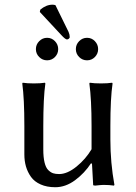

<svg xmlns="http://www.w3.org/2000/svg" viewBox="-20 -782 577 812"><path d="M214.4 -760.3 270 -647Q274.9 -635.7 274.9 -625Q274.9 -621.6 271.2 -618.4Q267.6 -615.2 263.2 -615.2Q256.3 -615.2 239.7 -633.3L148.4 -731.4L150.4 -741.2Q175.3 -762.2 202.1 -762.2Q207.5 -762.2 214.4 -760.3ZM145.8 -540.8Q131.8 -554.7 131.8 -574.2Q131.8 -593.8 145.8 -607.9Q159.7 -622.1 179.2 -622.1Q198.7 -622.1 212.4 -607.9Q226.1 -593.8 226.1 -574.2Q226.1 -554.7 212.4 -540.8Q198.7 -526.9 179.2 -526.9Q159.7 -526.9 145.8 -540.8ZM314.7 -540.8Q300.8 -554.7 300.8 -574.2Q300.8 -593.8 314.7 -607.9Q328.6 -622.1 348.1 -622.1Q367.7 -622.1 381.3 -607.9Q395 -593.8 395 -574.2Q395 -554.7 381.3 -540.8Q367.7 -526.9 348.1 -526.9Q328.6 -526.9 314.7 -540.8ZM365.2 -91.8Q337.4 -49.3 297.4 -19.8Q257.3 9.8 213.9 9.8Q178.2 9.8 151.9 -2Q125.5 -13.7 111.1 -33.9Q96.7 -54.2 89.8 -77.9Q83 -101.6 83 -128.9V-249Q83 -364.7 74.2 -429.2L76.2 -432.1Q94.7 -429.2 123 -429.2Q151.4 -429.2 169.9 -432.1L171.9 -429.2Q163.1 -369.1 163.1 -249V-149.9Q163.1 -116.7 168.5 -94.7Q173.8 -72.8 184.1 -62.7Q194.3 -52.7 204.6 -49.3Q214.8 -45.9 230 -45.9Q264.6 -45.9 303.7 -77.6Q342.8 -109.4 367.2 -150.9V-249Q367.2 -361.3 357.9 -429.2L359.9 -432.1Q377.9 -429.2 407.2 -429.2Q435.5 -429.2 454.1 -432.1L456.1 -429.2Q446.8 -366.2 446.8 -249V-191.9Q446.8 -93.8 463.9 0L461.9 2.9Q442.4 0 417.5 0Q409.2 0 382.8 2.9Q374 2.9 374 0L369.1 -88.9Z"/></svg>

Font: Linux Biolinum G
Style: Regular
Weight: 400
Designer: Philipp H. Poll
Foundry: Philipp H. Poll
Version: Version 1.1.0 ; ttfautohint (v1.6)